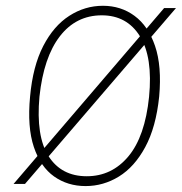

<svg xmlns="http://www.w3.org/2000/svg" viewBox="-20 -636 628 664"><path d="M27 0 547.5 -608H588.5L66.5 0ZM276 7.5Q214 7.5 167 -25.8Q120 -59 97 -127.8Q74 -196.5 84 -302Q93.5 -407 129.5 -476.8Q165.5 -546.5 219.5 -581.2Q273.5 -616 336 -616Q398 -616 445.2 -581.2Q492.5 -546.5 516.2 -477Q540 -407.5 530.5 -302Q519.5 -196 482.2 -127.2Q445 -58.5 391.2 -25.5Q337.5 7.5 276 7.5ZM280 -26.5Q366.5 -26.5 424 -95.2Q481.5 -164 495.5 -301Q509 -438 464 -510.5Q419 -583 332 -583Q243 -583 187 -510.5Q131 -438 116.5 -302Q104 -164.5 148.2 -95.5Q192.5 -26.5 280 -26.5Z"/></svg>

Font: Karla ExtraLight
Style: Italic
Weight: 250
Italic angle: -8°
Designer: Jonathan Pinhorn
Version: Version 2.004;gftools[0.9.33]